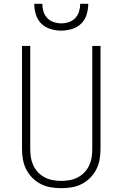

<svg xmlns="http://www.w3.org/2000/svg" viewBox="-20 -975 640 1003"><path d="M300 8Q273 8 245.5 3.5Q218 -1 193.5 -13.5Q169 -26 149.5 -45.5Q130 -65 117.5 -89Q105 -113 100 -140.5Q95 -168 95 -195V-735H138V-195Q138 -173 141.5 -151.5Q145 -130 154.5 -110Q164 -90 179.5 -74Q195 -58 214.5 -48Q234 -38 256 -34Q278 -30 300 -30Q322 -30 344 -34Q366 -38 385.5 -48Q405 -58 420.5 -74Q436 -90 445.5 -110Q455 -130 458.5 -151.5Q462 -173 462 -195V-735H505V-195Q505 -168 500 -140.5Q495 -113 482.5 -89Q470 -65 450.5 -45.5Q431 -26 406.5 -13.5Q382 -1 354.5 3.5Q327 8 300 8ZM300 -815Q272 -815 244 -823.5Q216 -832 196 -851.5Q176 -871 167.5 -899Q159 -927 159 -955H201Q201 -935 207 -915Q213 -895 227 -880.5Q241 -866 260.5 -859.5Q280 -853 300 -853Q320 -853 339.5 -859.5Q359 -866 373 -880.5Q387 -895 393 -915Q399 -935 399 -955H441Q441 -927 432.5 -899Q424 -871 404 -851.5Q384 -832 356 -823.5Q328 -815 300 -815Z"/></svg>

Font: Iosevka Curly XLtEx
Style: Regular
Weight: 200
Width: 7
Monospace: yes
Designer: Belleve Invis
Foundry: Belleve Invis
Version: Version 11.1.0; ttfautohint (v1.8.3)